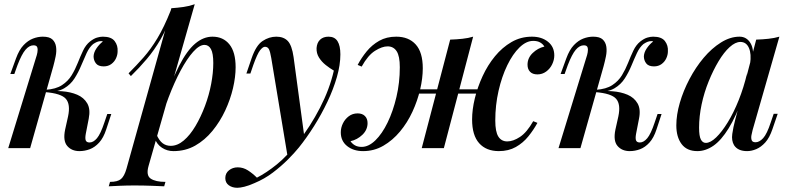

<svg xmlns="http://www.w3.org/2000/svg" viewBox="-20 -703 3758 911"><path d="M387 -68Q383 -46 387 -36.5Q391 -27 405 -27Q423 -27 440 -47Q457 -67 475 -121L489 -162H508L484 -89Q471 -49 450.5 -26.5Q430 -4 406 5Q382 14 357 14Q320 14 299 -10.5Q278 -35 289 -88L303 -151Q315 -208 292.5 -234Q270 -260 193 -266V-270Q233 -273 274 -270Q315 -267 346.5 -253.5Q378 -240 394 -212.5Q410 -185 401 -140ZM461 -508Q449 -508 440 -504Q431 -500 422 -494Q404 -479 391 -451Q378 -423 365 -391.5Q352 -360 333.5 -331Q315 -302 284.5 -284Q254 -266 205 -267L195 -266L197 -277Q245 -280 274 -299Q303 -318 320 -346Q337 -374 349 -404.5Q361 -435 374 -462.5Q387 -490 407 -506Q425 -520 440 -524.5Q455 -529 468 -529Q508 -529 524 -508Q540 -487 538 -459Q538 -443 530.5 -426.5Q523 -410 508 -399Q493 -388 472 -388Q446 -388 435 -402.5Q424 -417 424 -436Q425 -455 438 -474Q451 -493 468 -506Q466 -507 464.5 -507.5Q463 -508 461 -508ZM123 0H19L151 -430Q155 -441 157.5 -454.5Q160 -468 157 -478Q154 -488 139 -488Q119 -488 101 -467Q83 -446 63 -394L48 -352H29L56 -426Q71 -467 92 -489Q113 -511 136.5 -520Q160 -529 183 -529Q215 -529 229 -515.5Q243 -502 246 -481Q249 -460 244 -435.5Q239 -411 233 -389Z M950 -490Q926 -490 896.5 -457Q867 -424 837 -368Q807 -312 780 -241Q753 -170 735 -94L753 -200Q793 -319 830 -391Q867 -463 906 -496Q945 -529 988 -529Q1039 -529 1068.5 -492.5Q1098 -456 1098 -384Q1098 -338 1085.5 -284.5Q1073 -231 1048.5 -178.5Q1024 -126 988 -82Q952 -38 906 -12Q860 14 803 14Q773 14 748.5 -2Q724 -18 714 -47L722 -66Q735 -36 751.5 -23.5Q768 -11 790 -11Q822 -11 852 -36.5Q882 -62 907.5 -105Q933 -148 952.5 -200Q972 -252 982 -305Q992 -358 992 -404Q992 -450 981 -470Q970 -490 950 -490ZM793 -664Q823 -666 851 -670Q879 -674 904 -683L685 84Q672 129 695 144.5Q718 160 765 160L759 181Q738 180 699 178.5Q660 177 617 177Q583 177 548 178.5Q513 180 496 181L502 160Q538 160 554 146.5Q570 133 580 98ZM590 -355Q628 -393 661.5 -431Q695 -469 726.5 -521Q758 -573 790 -653L793 -637Q772 -568 742 -516.5Q712 -465 676.5 -423Q641 -381 601 -342Z M1425 -47 1345 42 1267 -428Q1262 -458 1256 -469.5Q1250 -481 1237 -481Q1227 -481 1214 -464.5Q1201 -448 1182 -395L1168 -354H1149L1174 -427Q1195 -488 1226 -508.5Q1257 -529 1291 -529Q1326 -529 1345.5 -508.5Q1365 -488 1373 -432ZM1199 140Q1244 117 1293 77.5Q1342 38 1394 -29Q1452 -102 1498 -191Q1544 -280 1564 -368Q1545 -379 1525.5 -394.5Q1506 -410 1493.5 -430Q1481 -450 1482 -475Q1484 -501 1499 -515Q1514 -529 1539 -529Q1568 -529 1581.5 -507.5Q1595 -486 1595 -445Q1595 -395 1578.5 -337.5Q1562 -280 1533.5 -220Q1505 -160 1470 -104.5Q1435 -49 1398 -3Q1377 23 1345.5 54.5Q1314 86 1274.5 116Q1235 146 1187 166Q1160 178 1139.5 183Q1119 188 1106 188Q1082 188 1065.5 176Q1049 164 1049 142Q1049 119 1066.5 105Q1084 91 1108 91Q1134 91 1156.5 105.5Q1179 120 1199 140Z M1909 -279H2299V-259H1909ZM1677 -395Q1695 -429 1720 -459.5Q1745 -490 1779.5 -509.5Q1814 -529 1860 -529Q1919 -529 1952.5 -492Q1986 -455 1986 -379Q1986 -332 1973.5 -278.5Q1961 -225 1937 -173Q1913 -121 1878 -79Q1843 -37 1799 -11.5Q1755 14 1703 14Q1657 14 1627 -10Q1597 -34 1597 -75Q1597 -97 1607 -117.5Q1617 -138 1635 -151.5Q1653 -165 1677 -165Q1699 -165 1711.5 -152.5Q1724 -140 1724 -119Q1724 -87 1699.5 -63.5Q1675 -40 1643 -33Q1651 -21 1664 -13.5Q1677 -6 1696 -6Q1729 -6 1761 -37Q1793 -68 1819 -121.5Q1845 -175 1861 -243Q1877 -311 1877 -384Q1877 -437 1862 -460Q1847 -483 1819 -483Q1793 -483 1759.5 -462Q1726 -441 1696 -387ZM2116 -515Q2146 -516 2174 -519Q2202 -522 2225 -529L2086 0Q2086 0 2075.5 0Q2065 0 2049.5 0Q2034 0 2018.5 0Q2003 0 1992 0Q1981 0 1981 0ZM2510 -509Q2477 -509 2445 -478Q2413 -447 2387 -393.5Q2361 -340 2345.5 -272Q2330 -204 2330 -131Q2330 -78 2344.5 -55Q2359 -32 2387 -32Q2415 -32 2447.5 -53.5Q2480 -75 2510 -128L2530 -120Q2512 -87 2487 -56Q2462 -25 2427.5 -5.5Q2393 14 2347 14Q2287 14 2253.5 -23.5Q2220 -61 2220 -136Q2220 -183 2233 -236.5Q2246 -290 2270 -342Q2294 -394 2328.5 -436Q2363 -478 2407 -503.5Q2451 -529 2504 -529Q2550 -529 2580 -505Q2610 -481 2610 -440Q2610 -419 2600 -398Q2590 -377 2571.5 -363.5Q2553 -350 2530 -350Q2507 -350 2495 -362.5Q2483 -375 2483 -396Q2483 -428 2507.5 -451.5Q2532 -475 2563 -482Q2556 -494 2543 -501.5Q2530 -509 2510 -509Z M2998 -68Q2994 -46 2998 -36.5Q3002 -27 3016 -27Q3034 -27 3051 -47Q3068 -67 3086 -121L3100 -162H3119L3095 -89Q3082 -49 3061.5 -26.5Q3041 -4 3017 5Q2993 14 2968 14Q2931 14 2910 -10.5Q2889 -35 2900 -88L2914 -151Q2926 -208 2903.5 -234Q2881 -260 2804 -266V-270Q2844 -273 2885 -270Q2926 -267 2957.5 -253.5Q2989 -240 3005 -212.5Q3021 -185 3012 -140ZM3072 -508Q3060 -508 3051 -504Q3042 -500 3033 -494Q3015 -479 3002 -451Q2989 -423 2976 -391.5Q2963 -360 2944.5 -331Q2926 -302 2895.5 -284Q2865 -266 2816 -267L2806 -266L2808 -277Q2856 -280 2885 -299Q2914 -318 2931 -346Q2948 -374 2960 -404.5Q2972 -435 2985 -462.5Q2998 -490 3018 -506Q3036 -520 3051 -524.5Q3066 -529 3079 -529Q3119 -529 3135 -508Q3151 -487 3149 -459Q3149 -443 3141.5 -426.5Q3134 -410 3119 -399Q3104 -388 3083 -388Q3057 -388 3046 -402.5Q3035 -417 3035 -436Q3036 -455 3049 -474Q3062 -493 3079 -506Q3077 -507 3075.5 -507.5Q3074 -508 3072 -508ZM2734 0H2630L2762 -430Q2766 -441 2768.5 -454.5Q2771 -468 2768 -478Q2765 -488 2750 -488Q2730 -488 2712 -467Q2694 -446 2674 -394L2659 -352H2640L2667 -426Q2682 -467 2703 -489Q2724 -511 2747.5 -520Q2771 -529 2794 -529Q2826 -529 2840 -515.5Q2854 -502 2857 -481Q2860 -460 2855 -435.5Q2850 -411 2844 -389Z M3329 -25Q3351 -25 3378 -51Q3405 -77 3433 -122.5Q3461 -168 3485 -228Q3509 -288 3525 -356L3507 -247Q3473 -152 3437.5 -94.5Q3402 -37 3365 -11.5Q3328 14 3289 14Q3239 14 3214 -19.5Q3189 -53 3189 -108Q3189 -158 3205.5 -215Q3222 -272 3251.5 -328Q3281 -384 3319 -429Q3357 -474 3401 -501.5Q3445 -529 3489 -529Q3523 -529 3541.5 -497.5Q3560 -466 3550 -406L3539 -400Q3546 -447 3533.5 -475.5Q3521 -504 3493 -504Q3469 -504 3442 -479.5Q3415 -455 3389.5 -412.5Q3364 -370 3342.5 -317Q3321 -264 3309 -207.5Q3297 -151 3297 -97Q3297 -57 3305.5 -41Q3314 -25 3329 -25ZM3568 -515Q3598 -516 3626 -519Q3654 -522 3678 -529L3551 -86Q3548 -75 3545.5 -61.5Q3543 -48 3546.5 -38Q3550 -28 3565 -28Q3583 -28 3601 -47.5Q3619 -67 3637 -122L3651 -163H3670L3645 -90Q3631 -49 3611 -27Q3591 -5 3568.5 4.5Q3546 14 3525 14Q3481 14 3463 -14Q3450 -36 3454.5 -67.5Q3459 -99 3468 -133Z"/></svg>

Font: Playfair Display Medium
Style: Italic
Weight: 500
Italic angle: -14°
Designer: Claus Eggers Sørensen
Foundry: Claus Eggers Sørensen
Version: Version 1.203